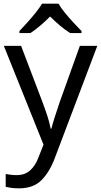

<svg xmlns="http://www.w3.org/2000/svg" viewBox="-20 -786 550 1046"><path d="M1 -536H95L211 -231Q226 -191 238 -154.5Q250 -118 256 -85H260Q266 -110 279 -150.5Q292 -191 306 -232L415 -536H510L279 74Q251 150 206.5 195Q162 240 84 240Q60 240 42 237.5Q24 235 11 232V162Q22 164 37.5 166Q53 168 70 168Q116 168 144.5 142Q173 116 189 73L217 2ZM299 -766Q311 -744 333.5 -716.5Q356 -689 380.5 -662.5Q405 -636 424 -617V-606H362Q336 -622 308 -645.5Q280 -669 253 -696Q226 -669 199 -646Q172 -623 146 -606H86V-617Q105 -637 128.5 -663Q152 -689 174 -716.5Q196 -744 209 -766Z"/></svg>

Font: Noto Sans Pahawh Hmong
Style: Regular
Weight: 400
Designer: Monotype Design Team
Foundry: Monotype Imaging Inc.
Version: Version 2.001; ttfautohint (v1.8.4.7-5d5b)